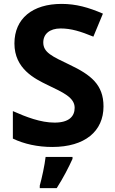

<svg xmlns="http://www.w3.org/2000/svg" viewBox="-20 -744 591 985"><path d="M511 -198C511 -310 446 -360 337 -412C247 -455 202 -475 202 -526C202 -569 234 -598 291 -598C345 -598 393 -583 459 -556L508 -674C434 -706 370 -724 296 -724C147 -724 54 -649 54 -521C54 -391 158 -340 224 -308C303 -270 363 -244 363 -191C363 -147 334 -115 260 -115C188 -115 114 -144 46 -174V-33C104 -5 174 10 248 10C416 10 511 -71 511 -198ZM352 71V61H214C209 104 195 169 184 208V221H271C305 168 332 115 352 71Z"/></svg>

Font: Noto Kufi Arabic
Style: Bold
Weight: 700
Designer: Monotype Design Team, David Williams, Khaled Hosny
Foundry: Google LLC
Version: Version 2.109